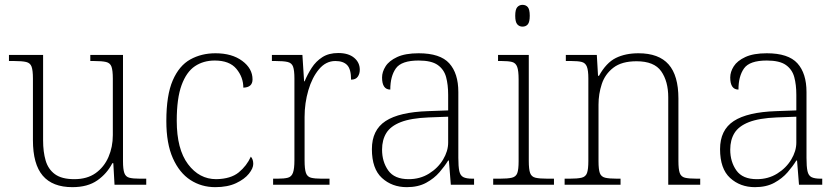

<svg xmlns="http://www.w3.org/2000/svg" viewBox="-20 -763 3466 793"><path d="M279 10Q197 10 156.5 -37.5Q116 -85 116 -184V-439Q116 -472 110.5 -487.5Q105 -503 88 -507Q71 -511 38 -511H17V-536H158V-183Q158 -136 168.5 -100Q179 -64 207 -43.5Q235 -23 287 -23Q340 -23 375 -48Q410 -73 428 -114.5Q446 -156 446 -205V-438Q446 -472 440.5 -487.5Q435 -503 418 -507Q401 -511 368 -511H353V-536H488V-97Q488 -64 493.5 -48.5Q499 -33 514 -29Q529 -25 558 -25H584V0H453L448 -89H444Q422 -46 382 -18Q342 10 279 10Z M869 10Q812 10 766.5 -19.5Q721 -49 694 -109.5Q667 -170 667 -263Q667 -370 693.5 -431Q720 -492 766 -517.5Q812 -543 870 -543Q938 -543 980.5 -511.5Q1023 -480 1023 -435Q1023 -402 985 -401Q985 -444 956.5 -478.5Q928 -513 867 -513Q820 -513 785 -489.5Q750 -466 730 -411.5Q710 -357 710 -264Q710 -147 756.5 -85Q803 -23 873 -23Q933 -24 966 -51Q999 -78 1016 -116Q1026 -105 1026 -86Q1026 -68 1008 -45.5Q990 -23 955 -6.5Q920 10 869 10Z M1108 0V-25H1126Q1154 -25 1169 -29Q1184 -33 1190 -49.5Q1196 -66 1196 -101V-439Q1196 -472 1190.5 -487.5Q1185 -503 1168 -507Q1151 -511 1118 -511H1103V-536H1229L1236 -427H1238Q1250 -456 1267.5 -483Q1285 -510 1311.5 -527Q1338 -544 1377 -544Q1419 -544 1442.5 -524.5Q1466 -505 1466 -475Q1466 -458 1457.5 -446Q1449 -434 1430 -434Q1430 -477 1414 -494Q1398 -511 1365 -511Q1326 -511 1297.5 -477Q1269 -443 1253.5 -390Q1238 -337 1238 -280V-100Q1238 -65 1243.5 -49Q1249 -33 1264.5 -29Q1280 -25 1308 -25H1341V0Z M1660 10Q1599 10 1557.5 -28Q1516 -66 1516 -147Q1516 -226 1572.5 -263Q1629 -300 1748 -304L1831 -307V-371Q1831 -413 1822.5 -444.5Q1814 -476 1788 -494.5Q1762 -513 1709 -513Q1638 -513 1615 -480.5Q1592 -448 1592 -393Q1558 -393 1558 -443Q1558 -466 1572.5 -489Q1587 -512 1620.5 -527.5Q1654 -543 1709 -543Q1798 -543 1835.5 -501.5Q1873 -460 1873 -383V-111Q1873 -75 1877 -56.5Q1881 -38 1893.5 -31.5Q1906 -25 1932 -25H1938V0H1842L1834 -100H1831Q1817 -77 1795 -51.5Q1773 -26 1740 -8Q1707 10 1660 10ZM1668 -23Q1715 -23 1752 -46Q1789 -69 1810 -104Q1831 -139 1831 -174V-281L1750 -278Q1677 -275 1635 -258.5Q1593 -242 1575.5 -213.5Q1558 -185 1558 -145Q1558 -95 1583.5 -59Q1609 -23 1668 -23Z M2138 -653Q2125 -653 2116.5 -662.5Q2108 -672 2108 -698Q2108 -724 2116.5 -733.5Q2125 -743 2138 -743Q2152 -743 2160 -733.5Q2168 -724 2168 -698Q2168 -672 2160 -662.5Q2152 -653 2138 -653ZM2017 0V-25H2044Q2077 -25 2094 -29Q2111 -33 2116.5 -48Q2122 -63 2122 -97V-435Q2122 -471 2116 -487Q2110 -503 2095 -507Q2080 -511 2052 -511H2037V-536H2164V-98Q2164 -64 2169.5 -48.5Q2175 -33 2191.5 -29Q2208 -25 2242 -25H2268V0Z M2312 0V-25H2332Q2365 -25 2382 -29Q2399 -33 2404.5 -48.5Q2410 -64 2410 -98V-439Q2410 -472 2404 -487.5Q2398 -503 2383 -507Q2368 -511 2340 -511H2317V-536H2445L2450 -450H2454Q2484 -504 2523.5 -523.5Q2563 -543 2617 -543Q2701 -543 2741.5 -497Q2782 -451 2782 -356V-98Q2782 -64 2787.5 -48.5Q2793 -33 2809 -29Q2825 -25 2859 -25H2872V0H2740V-361Q2740 -427 2711 -468.5Q2682 -510 2609 -510Q2548 -510 2513.5 -483.5Q2479 -457 2465.5 -416Q2452 -375 2452 -331V-97Q2452 -63 2457.5 -48Q2463 -33 2479.5 -29Q2496 -25 2529 -25H2543V0Z M3098 10Q3037 10 2995.5 -28Q2954 -66 2954 -147Q2954 -226 3010.5 -263Q3067 -300 3186 -304L3269 -307V-371Q3269 -413 3260.5 -444.5Q3252 -476 3226 -494.5Q3200 -513 3147 -513Q3076 -513 3053 -480.5Q3030 -448 3030 -393Q2996 -393 2996 -443Q2996 -466 3010.5 -489Q3025 -512 3058.5 -527.5Q3092 -543 3147 -543Q3236 -543 3273.5 -501.5Q3311 -460 3311 -383V-111Q3311 -75 3315 -56.5Q3319 -38 3331.5 -31.5Q3344 -25 3370 -25H3376V0H3280L3272 -100H3269Q3255 -77 3233 -51.5Q3211 -26 3178 -8Q3145 10 3098 10ZM3106 -23Q3153 -23 3190 -46Q3227 -69 3248 -104Q3269 -139 3269 -174V-281L3188 -278Q3115 -275 3073 -258.5Q3031 -242 3013.5 -213.5Q2996 -185 2996 -145Q2996 -95 3021.5 -59Q3047 -23 3106 -23Z"/></svg>

Font: Noto Serif ExtraLight
Style: Regular
Weight: 200
Designer: Monotype Design Team
Foundry: Monotype Imaging Inc.
Version: Version 2.015; ttfautohint (v1.8.4.7-5d5b)